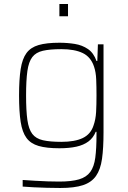

<svg xmlns="http://www.w3.org/2000/svg" viewBox="-20 -731 636 957"><path d="M280 206Q248 206 213.5 205Q179 204 147.5 202.5Q116 201 93 199V166Q122 168 154.5 170Q187 172 218 173Q249 174 275 174Q337 174 374 163Q411 152 430 126Q449 100 455 54.5Q461 9 461 -60V-74H457Q445 -44 421 -26Q397 -8 361 0Q325 8 276 8Q212 8 172.5 -3.5Q133 -15 112 -43.5Q91 -72 83 -123.5Q75 -175 75 -255Q75 -335 83 -386.5Q91 -438 112 -466.5Q133 -495 172.5 -506.5Q212 -518 276 -518Q316 -518 353 -512Q390 -506 418.5 -486.5Q447 -467 461 -427H465L468 -510H496V-72Q496 7 488.5 60.5Q481 114 458.5 146Q436 178 393.5 192Q351 206 280 206ZM286 -24Q353 -24 392.5 -43Q432 -62 446 -105Q457 -136 459 -172.5Q461 -209 461 -255Q461 -300 459.5 -335.5Q458 -371 449 -398Q433 -447 392.5 -466.5Q352 -486 286 -486Q229 -486 194 -478Q159 -470 141 -446.5Q123 -423 116.5 -377Q110 -331 110 -255Q110 -179 116.5 -133Q123 -87 141 -63.5Q159 -40 194 -32Q229 -24 286 -24ZM276 -650V-711H319V-650Z"/></svg>

Font: Saira Thin
Style: Regular
Weight: 100
Designer: Hector Gatti with collaboration of the Omnibus-Type team
Foundry: Omnibus-Type
Version: Version 1.101